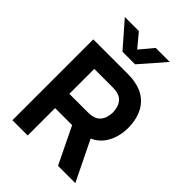

<svg xmlns="http://www.w3.org/2000/svg" viewBox="-270 -1085 1209 1209"><g transform="rotate(45 335.0 -480.0)"><path d="M111 -960H236L311 -870L386 -960H511L367 -795H255ZM70 0V-720H374Q384.5 -720 402.2 -719.2Q420 -718.5 434 -716Q498.5 -706 539.8 -673.5Q581 -641 600.5 -591.8Q620 -542.5 620 -482Q620 -391.5 575 -327.2Q530 -263 434 -248L374 -244H206V0ZM476 0 334 -293 474 -320 630 0ZM206 -371H368Q378.5 -371 391 -372Q403.5 -373 414 -376Q441.5 -383.5 456.5 -401.2Q471.5 -419 477.2 -440.8Q483 -462.5 483 -482Q483 -501.5 477.2 -523.2Q471.5 -545 456.5 -562.8Q441.5 -580.5 414 -588Q403.5 -591 391 -592Q378.5 -593 368 -593H206Z"/></g></svg>

Font: Manrope ExtraLight ExtraBold
Style: Regular
Weight: 800
Version: Version 4.504